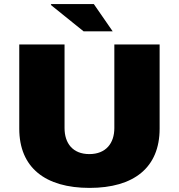

<svg xmlns="http://www.w3.org/2000/svg" viewBox="-20 -905 873 937"><path d="M530 -752 438 -885H230L228 -881L388 -752ZM417 12C633 12 759 -87 759 -277V-688H538V-280C538 -206 497 -153 416 -153C335 -153 295 -206 295 -280V-688H74V-277C74 -87 201 12 417 12Z"/></svg>

Font: Archivo Black
Style: Regular
Weight: 900
Designer: Hector Gatti
Foundry: Omnibus-Type
Version: Version 2.001